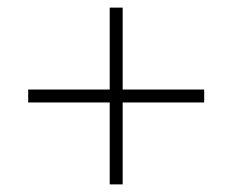

<svg xmlns="http://www.w3.org/2000/svg" viewBox="-20 -605 610 504"><path d="M302 -370H516V-336H302V-121H268V-336H54V-370H268V-585H302Z"/></svg>

Font: Noto Sans Cham ExtraLight
Style: Regular
Weight: 250
Version: Version 2.002